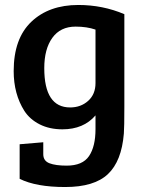

<svg xmlns="http://www.w3.org/2000/svg" viewBox="-20 -538 584 772"><path d="M59 181V42L154 34V82Q154 109 179 118.5Q204 128 248 128Q312 128 338 89.5Q364 51 364 -19V-74Q316 -18 231 -18Q179 -18 139.5 -38Q100 -58 78 -92Q35 -160 35 -252Q35 -383 106 -450.5Q177 -518 295 -518Q393 -518 480 -481V-110Q480 -25 478 -1Q469 110 414 162Q359 214 242 214Q125 214 59 181ZM364 -204V-419Q329 -431 284 -431Q223 -431 190.5 -386Q158 -341 158 -264Q158 -106 262 -106Q305 -106 334.5 -132.5Q364 -159 364 -204Z"/></svg>

Font: Bree Serif
Style: Regular
Weight: 400
Designer: Veronika Burian, Jos Scaglione
Foundry: TypeTogether
Version: Version 1.002